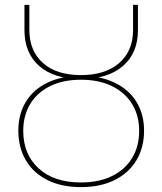

<svg xmlns="http://www.w3.org/2000/svg" viewBox="-20 -762 664 785"><path d="M55 -228Q55 -295 85.5 -345.5Q116 -396 174 -424Q232 -452 311 -452Q390 -452 448.5 -424Q507 -396 538 -345.5Q569 -295 569 -228Q569 -159 538 -107Q507 -55 449 -26Q391 3 311 3Q231 3 173.5 -26Q116 -55 85.5 -107Q55 -159 55 -228ZM549 -227Q549 -289 520.5 -336Q492 -383 438.5 -409.5Q385 -436 311 -436Q237 -436 184 -409.5Q131 -383 103 -336Q75 -289 75 -227Q75 -132 137.5 -74Q200 -16 311 -16Q385 -16 438.5 -42.5Q492 -69 520.5 -116.5Q549 -164 549 -227ZM80 -639V-742H100V-640Q100 -554 155.5 -504.5Q211 -455 311 -455Q411 -455 467.5 -504.5Q524 -554 524 -639V-742H544V-639Q544 -545 482.5 -492Q421 -439 311 -439Q201 -439 140.5 -492Q80 -545 80 -639Z"/></svg>

Font: iiserrat Thin
Style: Regular
Weight: 100
Designer: Akira Ohta
Foundry: Akira Ohta
Version: Version 1.200;Glyphs 3.3.1 (3343)